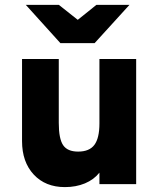

<svg xmlns="http://www.w3.org/2000/svg" viewBox="-20 -752 651 784"><path d="M245 12Q165.5 12 117.8 -39.2Q70 -90.5 70 -176V-511H220V-250Q220 -185.5 237.8 -159.2Q255.5 -133 299 -133Q345 -133 365.5 -160.5Q386 -188 386 -248V-511H536V0H386V-47Q363.5 -18.5 326.8 -3.2Q290 12 245 12ZM226.5 -576 85.5 -732H220.5L297.5 -671L373.5 -732H508.5L366.5 -576Z"/></svg>

Font: Overpass Black
Style: Regular
Weight: 900
Designer: Delve Withrington, Dave Bailey, Thomas Jockin
Foundry: Delve Fonts LLC
Version: Version 4.000; ttfautohint (v1.8.3)